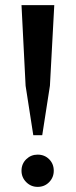

<svg xmlns="http://www.w3.org/2000/svg" viewBox="-20 -722 296 750"><path d="M127 8Q101 8 82.5 -10.5Q64 -29 64 -55Q64 -82 82.5 -100Q101 -118 127 -118Q154 -118 172 -100Q190 -82 190 -55Q190 -29 172 -10.5Q154 8 127 8ZM145 -194H110L80 -387L64 -702H192L175 -387Z"/></svg>

Font: Cinzel SemiBold
Style: Regular
Weight: 600
Designer: Natanael Gama
Version: Version 2.000